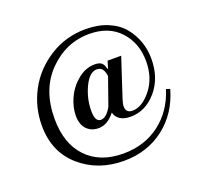

<svg xmlns="http://www.w3.org/2000/svg" viewBox="-126 -715 1098 1033"><g transform="rotate(-20 423.0 -198.5)"><path d="M416 170Q268 170 166 81Q64 -8 64 -159Q64 -264 113 -356.5Q162 -449 255 -508Q348 -567 462 -567Q533 -567 588 -544Q643 -521 675.5 -482Q708 -443 724.5 -396Q741 -349 741 -296Q741 -186 678.5 -113.5Q616 -41 530 -41Q492 -41 469.5 -56.5Q447 -72 442 -97Q399 -42 348 -42Q306 -42 280 -69Q254 -96 254 -146Q254 -195 277.5 -246.5Q301 -298 346 -335Q391 -372 443 -372Q470 -372 482.5 -361.5Q495 -351 500 -326H504L516 -367H594L522 -148Q513 -121 513 -106Q513 -68 551 -68Q606 -68 658 -133Q710 -198 710 -294Q710 -398 646.5 -467Q583 -536 472 -536Q338 -536 239.5 -436.5Q141 -337 141 -170Q141 -27 217.5 52.5Q294 132 426 132Q548 132 635.5 65.5Q723 -1 759 -116L781 -109Q744 21 646.5 95.5Q549 170 416 170ZM374 -80Q406 -80 435 -132L490 -288Q484 -343 445 -343Q403 -343 372 -278Q341 -213 341 -142Q341 -80 374 -80Z"/></g></svg>

Font: HK Venetian
Style: Regular
Weight: 400
Designer: Alfredo Marco Pradil
Foundry: Alfredo Marco Pradil
Version: Version 1.000;PS 001.000;hotconv 1.0.88;makeotf.lib2.5.64775